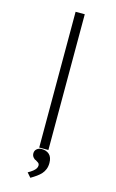

<svg xmlns="http://www.w3.org/2000/svg" viewBox="-136 -793 609 1011"><g transform="rotate(15 168.5 -287.0)"><path d="M144 0V-740H194V0ZM140 166 119 142Q135 133 145 125Q155 117 160 109Q165 101 165 93Q165 83 158 78Q151 73 144 69Q136 67 129 58Q122 49 122 37Q122 22 133 13Q144 4 158 4Q185 4 201 19Q217 34 217 65Q217 84 211 99Q205 114 195 125Q185 136 171 146Q157 156 140 166Z"/></g></svg>

Font: Lexend Giga ExtraLight
Style: Regular
Weight: 250
Version: Version 1.007